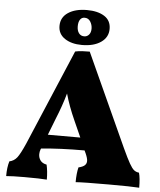

<svg xmlns="http://www.w3.org/2000/svg" viewBox="-60 -948 836 1002"><g transform="rotate(5 358.5 -447.0)"><path d="M707 3Q667 0 550 0Q412 0 374 3Q374 -43 382 -75Q404 -80 414 -89Q424 -98 424 -112Q424 -126 413 -151L406 -166Q275 -166 179 -156L177 -152Q172 -139 172 -126Q172 -107 182.5 -93Q193 -79 215 -75Q223 -41 223 3Q189 0 106 0Q40 0 10 3Q10 -44 20 -75Q44 -80 59.5 -99.5Q75 -119 100 -176L312 -676Q330 -680 348.5 -681Q367 -682 388 -682L610 -195Q634 -143 648 -118.5Q662 -94 672.5 -85.5Q683 -77 699 -75Q707 -48 707 3ZM378 -231 340 -316Q307 -389 289 -454Q271 -389 241 -316L208 -231ZM219 -802Q219 -847 256.5 -872Q294 -897 355 -897Q412 -897 446.5 -875Q481 -853 481 -809Q481 -765 443.5 -739Q406 -713 344 -713Q289 -713 254 -736.5Q219 -760 219 -802ZM387 -802Q387 -822 376.5 -839Q366 -856 346 -856Q331 -856 322.5 -843.5Q314 -831 314 -808Q314 -786 324 -772.5Q334 -759 352 -759Q367 -759 377 -770.5Q387 -782 387 -802Z"/></g></svg>

Font: Vollkorn SC Black
Style: Regular
Weight: 900
Designer: Friedrich Althausen
Foundry: Friedrich Althausen
Version: Version 4.015